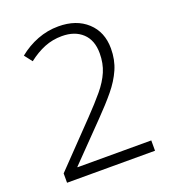

<svg xmlns="http://www.w3.org/2000/svg" viewBox="-132 -825 835 927"><g transform="rotate(-20 285.5 -362.0)"><path d="M506 0H54V-48L259 -261Q310 -314 345 -356Q380 -398 398 -440Q416 -482 416 -534Q416 -601 377 -637.5Q338 -674 272 -674Q224 -674 182 -657Q140 -640 99 -608L68 -648Q112 -684 164 -704Q216 -724 272 -724Q364 -724 419.5 -673Q475 -622 475 -537Q475 -479 454 -431Q433 -383 395 -337Q357 -291 306 -239L127 -55V-53H506Z"/></g></svg>

Font: Noto Sans Lao Looped Light
Style: Regular
Weight: 300
Designer: Mark Frömberg, Ben Mitchell
Foundry: The Fontpad Ltd
Version: Version 1.002; ttfautohint (v1.8.4.7-5d5b)